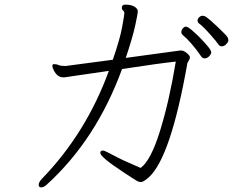

<svg xmlns="http://www.w3.org/2000/svg" viewBox="-20 -761 1040 829"><path d="M506 -728Q506 -741 521 -741Q547 -741 561 -732Q575 -723 575 -712.5Q575 -702 563.5 -649.5Q552 -597 523 -511L758 -543H762Q773 -543 786.5 -532Q800 -521 800 -513.5Q800 -506 795 -499Q790 -492 789 -488Q717 -80 622 5Q599 25 589.5 25Q580 25 573.5 21.5Q567 18 551 7.5Q535 -3 512 -18Q413 -83 413 -101Q413 -111 425 -111Q432 -111 471.5 -89.5Q511 -68 587 -36Q631 -67 671 -196Q711 -325 739 -495Q678 -489 507 -463Q395 -157 181 37Q169 48 158 48Q147 48 147 37Q147 26 160 12Q352 -186 450 -455Q262 -427 258 -427H253Q227 -427 212 -458Q206 -470 206 -476.5Q206 -483 212 -484H215Q225 -484 233.5 -480Q242 -476 263 -476L467 -503Q498 -592 507.5 -645Q517 -698 517 -704.5Q517 -711 511.5 -715.5Q506 -720 506 -728ZM839 -660Q833 -665 833 -672.5Q833 -680 840 -686.5Q847 -693 854.5 -693Q862 -693 869 -688.5Q876 -684 890.5 -671.5Q905 -659 920.5 -644Q936 -629 948.5 -616.5Q961 -604 963.5 -598Q966 -592 966 -586Q966 -580 957 -570.5Q948 -561 938 -561Q928 -561 922.5 -570Q917 -579 886.5 -613.5Q856 -648 839 -660ZM864 -509Q854 -509 849 -517Q808 -577 768 -611Q763 -615 763 -623Q763 -631 769.5 -638.5Q776 -646 783 -646Q790 -646 807.5 -631.5Q825 -617 844.5 -597Q864 -577 878 -560Q892 -543 892 -535Q892 -527 883 -518Q874 -509 864 -509Z"/></svg>

Font: LXGW WenKai Lite Light
Style: Regular
Weight: 300
Designer: LXGW / Fontworks Inc.
Foundry: LXGW / Fontworks Inc.
Version: Version 1.511; March 25, 2025